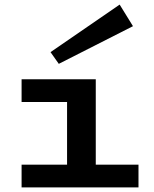

<svg xmlns="http://www.w3.org/2000/svg" viewBox="-20 -816 670 836"><path d="M583 -99V0H74V-99H272V-372H74V-471H397V-99ZM236 -538 559 -702 501 -796 200 -589Z"/></svg>

Font: BioRhyme Expanded
Style: Bold
Weight: 700
Width: 7
Designer: Aoife Mooney
Foundry: Aoife Mooney Type
Version: Version 1.000